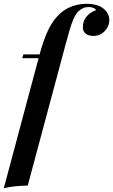

<svg xmlns="http://www.w3.org/2000/svg" viewBox="-58 -802 595 1010"><path d="M59 -496 65 -516H212L206 -496ZM409 -765Q392 -765 379 -759Q366 -753 355 -743Q341 -730 329.5 -704Q318 -678 308 -643.5Q298 -609 287 -568L88 174Q52 175 21.5 178Q-9 181 -38 188L149 -511Q171 -594 197.5 -648Q224 -702 262 -734Q288 -757 323.5 -769.5Q359 -782 397 -782Q454 -782 485.5 -757.5Q517 -733 517 -695Q517 -675 506 -656Q495 -637 476.5 -625Q458 -613 434 -613Q407 -613 392 -625.5Q377 -638 378 -661Q378 -691 397 -714.5Q416 -738 447 -748Q445 -755 434.5 -760Q424 -765 409 -765Z"/></svg>

Font: Playfair Display SemiBold
Style: Italic
Weight: 600
Italic angle: -14°
Designer: Claus Eggers Sørensen
Foundry: Claus Eggers Sørensen
Version: Version 1.203